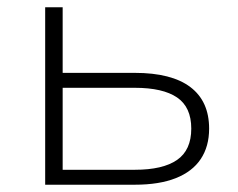

<svg xmlns="http://www.w3.org/2000/svg" viewBox="-20 -507 653 527"><path d="M104 0V-487H152V-307H350Q451 -307 502.5 -268Q554 -229 554 -154Q554 -105 531 -70.5Q508 -36 462.5 -18Q417 0 350 0ZM152 -41H350Q427 -41 466 -68Q505 -95 505 -154Q505 -213 466 -239.5Q427 -266 350 -266H152Z"/></svg>

Font: Nunito Sans 10pt SemiExpanded ExtraLight
Style: Regular
Weight: 250
Width: 6
Designer: Vernon Adams
Foundry: Vernon Adams
Version: Version 3.101;gftools[0.9.27]